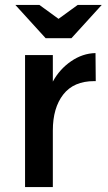

<svg xmlns="http://www.w3.org/2000/svg" viewBox="-20 -754 437 774"><path d="M360 -427Q277 -427 235 -373Q193 -319 193 -228V0H81V-532H193V-425Q220 -475 266.5 -507Q313 -539 365 -540L366 -427Q363 -427 360 -427ZM268 -600H164L42 -734H139L216 -678L293 -734H390Z"/></svg>

Font: Montserrat_am3
Style: Regular
Weight: 400
Designer: Julieta Ulanovsky
Foundry: Julieta Ulanovsky, Armenina letters added by Vahan Hovhannisyan
Version: Version 2.001